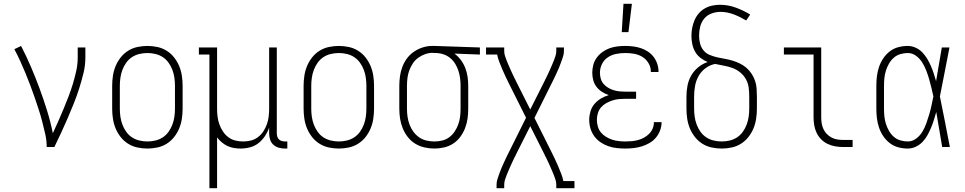

<svg xmlns="http://www.w3.org/2000/svg" viewBox="-20 -768 5040 1003"><path d="M224 0Q224 -34 216.5 -67Q209 -100 200.5 -133Q192 -166 181.5 -198Q171 -230 160 -262Q149 -294 137 -325.5Q125 -357 112 -388.5Q99 -420 85 -450.5Q71 -481 55 -511L90 -528Q118 -474 142 -418Q166 -362 187 -305Q208 -248 226 -190Q244 -132 256 -72Q271 -104 285 -136Q299 -168 312.5 -200Q326 -232 338.5 -265Q351 -298 361 -331Q371 -364 378.5 -398.5Q386 -433 386 -468V-520H426V-468Q426 -426 416 -385.5Q406 -345 393.5 -305.5Q381 -266 365.5 -227.5Q350 -189 333.5 -150.5Q317 -112 299.5 -74.5Q282 -37 264 0Z M750 8Q724 8 698 2.5Q672 -3 649.5 -17Q627 -31 610.5 -52Q594 -73 584 -97Q574 -121 570 -147.5Q566 -174 566 -200V-320Q566 -346 570 -372.5Q574 -399 584 -423Q594 -447 610.5 -468Q627 -489 649.5 -503Q672 -517 698 -522.5Q724 -528 750 -528Q776 -528 802 -522.5Q828 -517 850.5 -503Q873 -489 889.5 -468Q906 -447 916 -423Q926 -399 930 -372.5Q934 -346 934 -320V-200Q934 -174 930 -147.5Q926 -121 916 -97Q906 -73 889.5 -52Q873 -31 850.5 -17Q828 -3 802 2.5Q776 8 750 8ZM750 -29Q771 -29 792 -34Q813 -39 830.5 -50.5Q848 -62 860.5 -79.5Q873 -97 880.5 -117Q888 -137 891 -158Q894 -179 894 -200V-320Q894 -341 891 -362Q888 -383 880.5 -403Q873 -423 860.5 -440.5Q848 -458 830.5 -469.5Q813 -481 792 -486Q771 -491 750 -491Q729 -491 708 -486Q687 -481 669.5 -469.5Q652 -458 639.5 -440.5Q627 -423 619.5 -403Q612 -383 609 -362Q606 -341 606 -320V-200Q606 -179 609 -158Q612 -137 619.5 -117Q627 -97 639.5 -79.5Q652 -62 669.5 -50.5Q687 -39 708 -34Q729 -29 750 -29Z M1074 215V-483H1019V-520H1114V-200Q1114 -179 1116.5 -158.5Q1119 -138 1126 -118.5Q1133 -99 1144.5 -81.5Q1156 -64 1172.5 -51.5Q1189 -39 1209 -34Q1229 -29 1250 -29Q1271 -29 1291 -34Q1311 -39 1327.5 -51.5Q1344 -64 1355.5 -81.5Q1367 -99 1374 -118.5Q1381 -138 1383.5 -158.5Q1386 -179 1386 -200V-520H1426V-71Q1426 -63 1428.5 -54.5Q1431 -46 1437 -40Q1443 -34 1451.5 -31.5Q1460 -29 1468 -29H1481V8H1468Q1452 8 1436 3.5Q1420 -1 1408 -12Q1396 -23 1391 -39Q1386 -55 1386 -71V-101Q1378 -78 1364 -57Q1350 -36 1330.5 -20.5Q1311 -5 1286.5 1.5Q1262 8 1237 8Q1219 8 1201.5 5Q1184 2 1168 -5.5Q1152 -13 1138.5 -24.5Q1125 -36 1114 -50V215Z M1750 8Q1724 8 1698 2.5Q1672 -3 1649.5 -17Q1627 -31 1610.5 -52Q1594 -73 1584 -97Q1574 -121 1570 -147.5Q1566 -174 1566 -200V-320Q1566 -346 1570 -372.5Q1574 -399 1584 -423Q1594 -447 1610.5 -468Q1627 -489 1649.5 -503Q1672 -517 1698 -522.5Q1724 -528 1750 -528Q1776 -528 1802 -522.5Q1828 -517 1850.5 -503Q1873 -489 1889.5 -468Q1906 -447 1916 -423Q1926 -399 1930 -372.5Q1934 -346 1934 -320V-200Q1934 -174 1930 -147.5Q1926 -121 1916 -97Q1906 -73 1889.5 -52Q1873 -31 1850.5 -17Q1828 -3 1802 2.5Q1776 8 1750 8ZM1750 -29Q1771 -29 1792 -34Q1813 -39 1830.5 -50.5Q1848 -62 1860.5 -79.5Q1873 -97 1880.5 -117Q1888 -137 1891 -158Q1894 -179 1894 -200V-320Q1894 -341 1891 -362Q1888 -383 1880.5 -403Q1873 -423 1860.5 -440.5Q1848 -458 1830.5 -469.5Q1813 -481 1792 -486Q1771 -491 1750 -491Q1729 -491 1708 -486Q1687 -481 1669.5 -469.5Q1652 -458 1639.5 -440.5Q1627 -423 1619.5 -403Q1612 -383 1609 -362Q1606 -341 1606 -320V-200Q1606 -179 1609 -158Q1612 -137 1619.5 -117Q1627 -97 1639.5 -79.5Q1652 -62 1669.5 -50.5Q1687 -39 1708 -34Q1729 -29 1750 -29Z M2249 8Q2223 8 2197 2Q2171 -4 2149 -17.5Q2127 -31 2110.5 -52Q2094 -73 2084 -97.5Q2074 -122 2070 -148Q2066 -174 2066 -200V-320Q2066 -345 2069.5 -370Q2073 -395 2082 -419Q2091 -443 2106.5 -463.5Q2122 -484 2142.5 -498Q2163 -512 2187.5 -520Q2212 -528 2237 -528H2250L2487 -520V-483L2354 -488Q2373 -474 2387.5 -454.5Q2402 -435 2410.5 -413Q2419 -391 2422.5 -367.5Q2426 -344 2426 -320V-200Q2426 -174 2422.5 -148.5Q2419 -123 2409.5 -98.5Q2400 -74 2384.5 -53Q2369 -32 2347.5 -18Q2326 -4 2300.5 2Q2275 8 2249 8ZM2249 -29Q2270 -29 2290.5 -34Q2311 -39 2327.5 -51.5Q2344 -64 2355.5 -81.5Q2367 -99 2374 -118.5Q2381 -138 2383.5 -158.5Q2386 -179 2386 -200V-320Q2386 -340 2383.5 -359.5Q2381 -379 2375 -397.5Q2369 -416 2359 -433Q2349 -450 2334 -463Q2319 -476 2300.5 -483Q2282 -490 2262 -491H2250Q2248 -491 2245.5 -491.5Q2243 -492 2240 -492Q2220 -492 2200.5 -485Q2181 -478 2164.5 -466Q2148 -454 2136.5 -436.5Q2125 -419 2118 -400Q2111 -381 2108.5 -360.5Q2106 -340 2106 -320V-200Q2106 -179 2109 -158Q2112 -137 2119.5 -117Q2127 -97 2139.5 -80Q2152 -63 2169 -51Q2186 -39 2207 -34Q2228 -29 2249 -29Z M2574 215V197Q2574 181 2579 166.5Q2584 152 2589 137.5Q2594 123 2600 109Q2606 95 2612.5 81Q2619 67 2625.5 53Q2632 39 2639 26L2728 -153L2639 -331Q2630 -349 2621 -368Q2612 -387 2604 -406Q2596 -425 2588.5 -444Q2581 -463 2577 -483H2519V-520H2614V-502Q2614 -489 2618 -476Q2622 -463 2627 -451Q2632 -439 2637 -427Q2642 -415 2647.5 -403Q2653 -391 2658.5 -379Q2664 -367 2670 -355L2671 -354Q2672 -352 2673 -350.5Q2674 -349 2674 -347L2750 -196L2826 -347Q2826 -349 2827 -350.5Q2828 -352 2829 -354L2830 -355Q2836 -367 2841.5 -379Q2847 -391 2852.5 -403Q2858 -415 2863 -427Q2868 -439 2873 -451Q2878 -463 2882 -476Q2886 -489 2886 -502V-520H2926V-502Q2926 -486 2921 -471.5Q2916 -457 2911 -442.5Q2906 -428 2900 -414Q2894 -400 2887.5 -386Q2881 -372 2874.5 -358Q2868 -344 2861 -331L2772 -152L2861 26Q2870 44 2879 63Q2888 82 2896 101Q2904 120 2911.5 139Q2919 158 2923 178H2981V215H2886V197Q2886 184 2882 171Q2878 158 2873 146Q2868 134 2863 122Q2858 110 2852.5 98Q2847 86 2841.5 74Q2836 62 2830 50L2829 49Q2828 47 2827 45.5Q2826 44 2826 42L2750 -109L2674 42Q2674 44 2673 45.5Q2672 47 2671 49L2670 50Q2664 62 2658.5 74Q2653 86 2647.5 98Q2642 110 2637 122Q2632 134 2627 146Q2622 158 2618 171Q2614 184 2614 197V215Z M3247 8Q3224 8 3201.5 5.5Q3179 3 3157.5 -4.5Q3136 -12 3117 -25Q3098 -38 3084.5 -56.5Q3071 -75 3064.5 -97Q3058 -119 3058 -142Q3058 -164 3064.5 -186Q3071 -208 3085.5 -225Q3100 -242 3119.5 -253.5Q3139 -265 3160 -271Q3141 -278 3124.5 -288.5Q3108 -299 3096 -314.5Q3084 -330 3079 -349.5Q3074 -369 3074 -388Q3074 -409 3079.5 -429.5Q3085 -450 3097.5 -467Q3110 -484 3127.5 -496.5Q3145 -509 3164.5 -516Q3184 -523 3205 -525.5Q3226 -528 3247 -528Q3267 -528 3287.5 -525.5Q3308 -523 3327.5 -516.5Q3347 -510 3364 -499Q3381 -488 3393.5 -472Q3406 -456 3413 -436Q3420 -416 3420 -396V-392H3380V-395Q3380 -418 3367.5 -438.5Q3355 -459 3335.5 -471Q3316 -483 3293 -487Q3270 -491 3247 -491Q3223 -491 3199.5 -486.5Q3176 -482 3156 -469Q3136 -456 3125 -434Q3114 -412 3114 -388Q3114 -372 3118.5 -356.5Q3123 -341 3133.5 -329Q3144 -317 3158 -309Q3172 -301 3187 -296.5Q3202 -292 3218 -290.5Q3234 -289 3250 -289H3303V-252H3250Q3232 -252 3214.5 -250.5Q3197 -249 3180 -243.5Q3163 -238 3147.5 -229.5Q3132 -221 3120.5 -208Q3109 -195 3103.5 -177.5Q3098 -160 3098 -142Q3098 -125 3103 -107.5Q3108 -90 3119 -76.5Q3130 -63 3145.5 -53.5Q3161 -44 3177.5 -38.5Q3194 -33 3212 -31Q3230 -29 3247 -29Q3264 -29 3280.5 -30.5Q3297 -32 3313.5 -36.5Q3330 -41 3344.5 -49Q3359 -57 3371 -69Q3383 -81 3389.5 -96.5Q3396 -112 3396 -129V-130H3436V-128Q3436 -107 3428 -86Q3420 -65 3406 -48.5Q3392 -32 3373 -21Q3354 -10 3333 -3.5Q3312 3 3290.5 5.5Q3269 8 3247 8ZM3228 -600 3237 -748H3281L3263 -600Z M3750 8Q3724 8 3698 2.5Q3672 -3 3649.5 -17Q3627 -31 3610.5 -52Q3594 -73 3584 -97Q3574 -121 3570 -147.5Q3566 -174 3566 -200V-264Q3566 -293 3571.5 -321Q3577 -349 3591 -373.5Q3605 -398 3627.5 -416.5Q3650 -435 3677 -444Q3657 -452 3639.5 -465.5Q3622 -479 3611.5 -497.5Q3601 -516 3596.5 -537.5Q3592 -559 3592 -581Q3592 -602 3596 -622.5Q3600 -643 3608 -662Q3616 -681 3629.5 -697Q3643 -713 3661 -723.5Q3679 -734 3699.5 -738.5Q3720 -743 3741 -743Q3783 -743 3823 -728.5Q3863 -714 3899 -692L3878 -661Q3863 -670 3847 -678Q3831 -686 3814 -692.5Q3797 -699 3779.5 -702.5Q3762 -706 3744 -706Q3720 -706 3697 -697.5Q3674 -689 3659 -671Q3644 -653 3638 -629.5Q3632 -606 3632 -582Q3632 -561 3637 -541Q3642 -521 3655 -505Q3668 -489 3687.5 -481Q3707 -473 3727 -468.5Q3747 -464 3767.5 -460.5Q3788 -457 3807.5 -451Q3827 -445 3845.5 -436Q3864 -427 3879.5 -413.5Q3895 -400 3906.5 -382.5Q3918 -365 3924.5 -345.5Q3931 -326 3932.5 -305.5Q3934 -285 3934 -264V-200Q3934 -174 3930 -147.5Q3926 -121 3916 -97Q3906 -73 3889.5 -52Q3873 -31 3850.5 -17Q3828 -3 3802 2.5Q3776 8 3750 8ZM3750 -29Q3771 -29 3792 -34Q3813 -39 3830.5 -50.5Q3848 -62 3860.5 -79.5Q3873 -97 3880.5 -117Q3888 -137 3891 -158Q3894 -179 3894 -200V-264Q3894 -287 3891 -310.5Q3888 -334 3876.5 -354.5Q3865 -375 3846.5 -390Q3828 -405 3806 -413Q3784 -421 3761 -425Q3738 -429 3716 -434Q3689 -429 3666 -412Q3643 -395 3629.5 -371Q3616 -347 3611 -319.5Q3606 -292 3606 -264V-200Q3606 -179 3609 -158Q3612 -137 3619.5 -117Q3627 -97 3639.5 -79.5Q3652 -62 3669.5 -50.5Q3687 -39 3708 -34Q3729 -29 3750 -29Z M4385 0Q4364 0 4343.5 -3.5Q4323 -7 4304 -16Q4285 -25 4270 -40Q4255 -55 4246 -74Q4237 -93 4233.5 -113.5Q4230 -134 4230 -155V-483H4075V-520H4270V-155Q4270 -139 4272.5 -123.5Q4275 -108 4281.5 -94Q4288 -80 4299 -68.5Q4310 -57 4324 -49.5Q4338 -42 4353.5 -39.5Q4369 -37 4385 -37H4434V0Z M4722 8Q4697 8 4672.5 1.5Q4648 -5 4628 -20.5Q4608 -36 4594 -57Q4580 -78 4572 -101.5Q4564 -125 4561 -150Q4558 -175 4558 -200V-320Q4558 -345 4561 -370Q4564 -395 4572 -418.5Q4580 -442 4594 -463Q4608 -484 4628 -499.5Q4648 -515 4672.5 -521.5Q4697 -528 4722 -528Q4743 -528 4763 -519Q4783 -510 4797.5 -495Q4812 -480 4823 -462Q4834 -444 4842.5 -424.5Q4851 -405 4857.5 -385Q4864 -365 4870 -344Q4878 -388 4885 -432Q4892 -476 4900 -520H4940Q4927 -456 4915 -391.5Q4903 -327 4890 -264Q4904 -198 4916.5 -132Q4929 -66 4942 0H4902Q4894 -46 4886.5 -91.5Q4879 -137 4871 -183Q4865 -162 4858.5 -141Q4852 -120 4843.5 -100Q4835 -80 4824.5 -61Q4814 -42 4799 -26.5Q4784 -11 4764 -1.5Q4744 8 4722 8ZM4722 -29Q4746 -29 4766 -44Q4786 -59 4798.5 -80Q4811 -101 4819 -123.5Q4827 -146 4834 -169.5Q4841 -193 4846 -216.5Q4851 -240 4856 -264Q4851 -287 4845.5 -310Q4840 -333 4833.5 -355.5Q4827 -378 4818.5 -400Q4810 -422 4797.5 -442Q4785 -462 4765.5 -476.5Q4746 -491 4722 -491Q4702 -491 4682.5 -485Q4663 -479 4648.5 -466Q4634 -453 4624 -435.5Q4614 -418 4608 -399Q4602 -380 4600 -360Q4598 -340 4598 -320V-200Q4598 -180 4600 -160Q4602 -140 4608 -121Q4614 -102 4624 -84.5Q4634 -67 4648.5 -54Q4663 -41 4682.5 -35Q4702 -29 4722 -29Z"/></svg>

Font: Iosevka Curly Slab Extralight
Style: Regular
Weight: 200
Monospace: yes
Designer: Belleve Invis
Foundry: Belleve Invis
Version: Version 22.1.2; ttfautohint (v1.8.4)